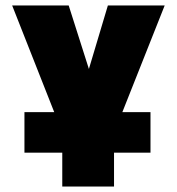

<svg xmlns="http://www.w3.org/2000/svg" viewBox="-20 -520 647 703"><path d="M69.5 -109.5H178.5L24.5 -500H231.5L305.5 -267.5L375 -500H583L428 -109.5H531V39H397.5V163H208V39H69.5Z"/></svg>

Font: Overused Grotesk Black
Style: Regular
Weight: 900
Version: Version 0.004